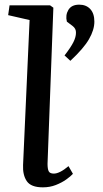

<svg xmlns="http://www.w3.org/2000/svg" viewBox="-20 -790 442 824"><path d="M107 -704 15 -725 21 -767H195L209 -757L184 -87Q184 -65 189 -55Q194 -45 211 -45Q236 -45 274 -77L293 -44Q283 -33 264 -19.5Q245 -6 219.5 4Q194 14 164 14Q113 14 95 -12.5Q77 -39 79 -82ZM282 -529 257 -552Q284 -587 295 -609Q306 -631 306 -649Q307 -667 291 -679L267 -697Q260 -725 273.5 -747.5Q287 -770 320 -770Q350 -770 367.5 -751Q385 -732 385 -697Q385 -662 362 -622Q339 -582 282 -529Z"/></svg>

Font: Literata 36pt Medium
Style: Italic
Weight: 500
Italic angle: -2°
Designer: Latin by Veronika Burian and Jose Scaglione. Greek by Irene Vlachou. Cyrillic by Vera Evstafieva
Foundry: TypeTogether
Version: Version 3.002